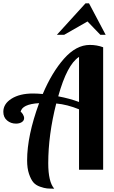

<svg xmlns="http://www.w3.org/2000/svg" viewBox="-63 -1020 686 1154"><path d="M-43 -348Q-43 -396 6.5 -427Q56 -458 135 -458Q160 -458 194 -455Q249 -585 322 -667.5Q395 -750 477 -750Q519 -750 557 -736V0H412V-363Q341 -392 275 -398Q227 -209 227 -39Q227 73 263 114Q236 114 219.5 112.5Q203 111 177.5 102Q152 93 137.5 76Q123 59 111.5 25.5Q100 -8 100 -56Q100 -204 172 -400Q69 -394 61 -347Q66 -347 74 -334Q82 -321 82 -310Q82 -295 68 -286Q54 -277 33 -277Q2 -277 -20.5 -296Q-43 -315 -43 -348ZM279 -811 451 -1000H472L572 -811H540L463 -891L323 -811ZM287 -441Q356 -428 412 -407V-678Q340 -632 287 -441Z"/></svg>

Font: Lobster Two
Style: Bold
Weight: 700
Designer: Pablo Impallari
Foundry: Pablo Impallari. www.impallari.com
Version: Version 1.006